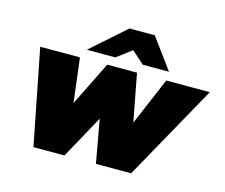

<svg xmlns="http://www.w3.org/2000/svg" viewBox="-104 -884 1203 1027"><g transform="rotate(15 497.5 -370.0)"><path d="M160 3 56 -525H276L306 -280L427 -525H592L642 -262L754 -525H995L701 3H506L463 -236L332 3ZM611 -574 513 -661 492 -743H632L756 -574ZM301 -574 492 -743H632L574 -661L459 -574Z"/></g></svg>

Font: REM Black
Style: Italic
Weight: 900
Italic angle: -11°
Designer: Octavio Pardo
Foundry: Ashler Design
Version: Version 1.005;gftools[0.9.28]